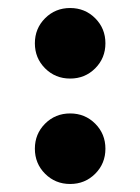

<svg xmlns="http://www.w3.org/2000/svg" viewBox="-20 -451 350 479"><path d="M92.5 -17.5Q67 -43 67 -80Q67 -117 92.5 -142.5Q118 -168 155 -168Q192 -168 217.5 -142.5Q243 -117 243 -80Q243 -43 217.5 -17.5Q192 8 155 8Q118 8 92.5 -17.5ZM92.5 -280.5Q67 -306 67 -343Q67 -380 92.5 -405.5Q118 -431 155 -431Q192 -431 217.5 -405.5Q243 -380 243 -343Q243 -306 217.5 -280.5Q192 -255 155 -255Q118 -255 92.5 -280.5Z"/></svg>

Font: Montserrat Alternates
Style: Bold
Weight: 700
Version: Version 2.001